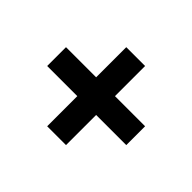

<svg xmlns="http://www.w3.org/2000/svg" viewBox="-101 -661 721 721"><g transform="rotate(-45 260.0 -300.0)"><path d="M210 -90V-250H50V-350H210V-510H310V-350H470V-250H310V-90Z"/></g></svg>

Font: Rowdies
Style: Regular
Weight: 400
Designer: Jaikishan Patel
Version: Version 1.000; ttfautohint (v1.8.3)